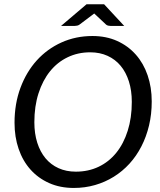

<svg xmlns="http://www.w3.org/2000/svg" viewBox="-20 -898 772 925"><path d="M711 -409Q711 -348 698 -293.5Q685 -239 661.2 -192.8Q637.5 -146.5 603.8 -109.5Q570 -72.5 528.2 -46.5Q486.5 -20.5 437.8 -6.5Q389 7.5 335.5 7.5Q269.5 7.5 216.8 -16Q164 -39.5 126.8 -81.2Q89.5 -123 69.8 -180.5Q50 -238 50 -306.5Q50 -398 78.5 -474.8Q107 -551.5 157.2 -607Q207.5 -662.5 276.2 -693.5Q345 -724.5 425.5 -724.5Q491.5 -724.5 544.2 -700.8Q597 -677 634.2 -635Q671.5 -593 691.2 -535.2Q711 -477.5 711 -409ZM615 -407Q615 -461.5 601 -505.8Q587 -550 561.2 -581Q535.5 -612 498.2 -629Q461 -646 414.5 -646Q355.5 -646 306 -622.2Q256.5 -598.5 221 -554.5Q185.5 -510.5 165.5 -448.2Q145.5 -386 145.5 -309Q145.5 -254.5 159.5 -210.5Q173.5 -166.5 199.2 -135.5Q225 -104.5 262 -87.8Q299 -71 345.5 -71Q405.5 -71 455 -94.5Q504.5 -118 540 -161.8Q575.5 -205.5 595.2 -267.8Q615 -330 615 -407ZM578.5 -773H513Q507.5 -773 501.2 -774.5Q495 -776 491 -779.5L434 -833L363 -779.5Q358.5 -776 351.8 -774.5Q345 -773 339 -773H274L397 -877.5H481.5Z"/></svg>

Font: LatoHex
Style: Italic
Weight: 400
Italic angle: -7°
Designer: Lukasz Dziedzic
Foundry: tyPoland Lukasz Dziedzic
Version: Version 1.104; Western+Polish opensource